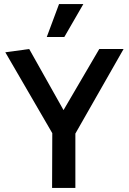

<svg xmlns="http://www.w3.org/2000/svg" viewBox="-20 -920 630 940"><path d="M269 -900H388L295 -739H209ZM235 0 236 -268 6 -664 123 -680 291 -381 466 -680H585L349 -266V0Z"/></svg>

Font: Palanquin SemiBold
Style: Regular
Weight: 600
Designer: Pria Ravichandran
Version: Version 1.0.4